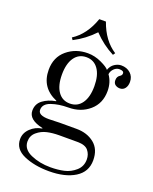

<svg xmlns="http://www.w3.org/2000/svg" viewBox="-165 -763 870 1091"><g transform="rotate(20 270.0 -217.0)"><path d="M282 -672Q318 -569 393 -521L384 -508Q316 -543 262 -600Q208 -543 140 -508L131 -521Q206 -569 242 -672ZM52 122Q52 85 81 57Q110 29 150 23V20Q62 1 62 -54Q62 -95 93.5 -118.5Q125 -142 171 -150V-153Q70 -196 70 -304Q70 -380 122.5 -424Q175 -468 248 -468Q290 -468 330.5 -449Q371 -430 381 -416Q390 -442 410 -455Q430 -468 450 -468Q484 -468 506 -448Q528 -428 528 -396Q528 -372 516.5 -357Q505 -342 486 -342Q470 -342 458 -350.5Q446 -359 446 -378Q446 -400 463 -410Q474 -417 474 -428Q474 -444 447 -444Q429 -444 414.5 -429.5Q400 -415 398 -396Q426 -357 426 -304Q426 -229 374.5 -184.5Q323 -140 248 -140Q191 -140 146.5 -124.5Q102 -109 102 -73Q102 -40 166 -40Q187 -40 200 -41Q212 -42 231 -42H334Q398 -42 441 -7.5Q484 27 484 94Q484 164 424.5 201Q365 238 268 238Q180 238 116 210Q52 182 52 122ZM150 -304Q150 -238 176 -201Q202 -164 248 -164Q294 -164 320 -201Q346 -238 346 -304Q346 -370 320 -407Q294 -444 248 -444Q202 -444 176 -407Q150 -370 150 -304ZM96 120Q96 167 149 190.5Q202 214 268 214Q313 214 350.5 205.5Q388 197 418 170.5Q448 144 448 102Q448 71 429.5 48.5Q411 26 365 26H254Q214 26 181 33.5Q148 41 122 63Q96 85 96 120Z"/></g></svg>

Font: Old Standard TT
Style: Regular
Weight: 400
Designer: Alexey Kryukov <alexios@thessalonica.org.ru>
Version: Version 2.2